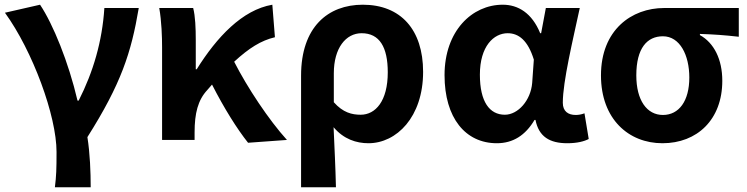

<svg xmlns="http://www.w3.org/2000/svg" viewBox="-20 -594 3169 815"><path d="M213 201H365C365 137 362 57 351 -12C494 -238 537 -370 569 -560H423C414 -419 376 -289 314 -167H309C271 -330 205 -492 150 -574L1 -540C119 -377 220 -102 220 51C220 124 219 153 213 201Z M1198 0C1121 -85 1030 -222 974 -332C1037 -390 1088 -422 1147 -436L1136 -574C1008 -552 900 -436 815 -300H811V-423C811 -475 809 -525 800 -560H656C666 -503 668 -437 668 -393V0H806V-32C806 -113 820 -169 860 -212L880 -235C931 -135 986 -47 1033 12Z M1258 201H1406C1404 114 1400 37 1396 -54C1439 -3 1493 14 1544 14C1663 14 1776 -97 1776 -289C1776 -468 1681 -574 1520 -574C1372 -574 1258 -479 1258 -273ZM1511 -107C1474 -107 1436 -116 1397 -160V-283C1397 -390 1448 -453 1515 -453C1591 -453 1626 -394 1626 -287C1626 -165 1574 -107 1511 -107Z M2089 14C2157 14 2210 -19 2249 -85H2253C2267 -14 2313 14 2388 14C2430 14 2460 6 2479 -4L2461 -113C2448 -108 2435 -106 2424 -106C2392 -106 2369 -121 2369 -158C2369 -248 2412 -425 2441 -560H2297L2277 -453H2273C2238 -539 2179 -574 2114 -574C1984 -574 1867 -463 1867 -275C1867 -93 1956 14 2089 14ZM2123 -107C2058 -107 2017 -162 2017 -277C2017 -398 2076 -453 2135 -453C2182 -453 2221 -422 2246 -341L2239 -242C2233 -168 2179 -107 2123 -107Z M2792 14C2939 14 3046 -86 3046 -251C3046 -342 3011 -412 2951 -445V-450C3011 -448 3054 -445 3116 -438V-560H2799C2661 -560 2531 -467 2531 -274C2531 -88 2649 14 2792 14ZM2794 -106C2726 -106 2681 -168 2681 -274C2681 -390 2727 -440 2794 -440C2866 -440 2906 -360 2906 -265C2906 -165 2862 -106 2794 -106Z"/></svg>

Font: Genne Gothic Bold
Style: Regular
Weight: 700
Designer: Ryoko NISHIZUKA (kana & ideographs); Paul D. Hunt (Latin, Greek & Cyrillic); Wenlong ZHANG (bopomofo); Sandoll Communica
Foundry: Adobe Systems Incorporated
Version: Version 1.004;PS 1.004;hotconv 16.6.51;makeotf.lib2.5.65220